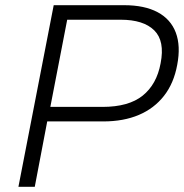

<svg xmlns="http://www.w3.org/2000/svg" viewBox="-20 -720 709 740"><path d="M51 0 187 -700H458Q537 -700 587.5 -673Q638 -646 657.5 -594.5Q677 -543 663 -470Q650 -399 612 -350.5Q574 -302 515 -277Q456 -252 378 -252H162L114 0ZM174 -308H375Q476 -308 530 -351.5Q584 -395 599 -476Q616 -562 574.5 -603Q533 -644 445 -644H239Z"/></svg>

Font: REM ExtraLight
Style: Italic
Weight: 250
Italic angle: -11°
Designer: Octavio Pardo
Foundry: Ashler Design
Version: Version 1.005;gftools[0.9.28]